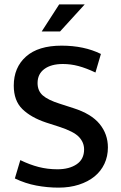

<svg xmlns="http://www.w3.org/2000/svg" viewBox="-20 -849 555 879"><path d="M262 -640Q365 -640 442 -602L417 -517Q375 -537 339.5 -546.5Q304 -556 268 -556Q214 -556 183 -533Q152 -510 152 -469Q152 -433 176 -412Q200 -391 254 -374L316 -354Q398 -328 436 -281.5Q474 -235 474 -174Q474 -133 458 -99Q442 -65 412.5 -41Q383 -17 341 -3.5Q299 10 248 10Q197 10 146.5 0.5Q96 -9 48 -32L73 -116Q116 -95 157 -84.5Q198 -74 243 -74Q297 -74 331 -97Q365 -120 365 -165Q365 -197 341.5 -222Q318 -247 250 -269L191 -288Q122 -311 82.5 -349.5Q43 -388 43 -457Q43 -540 99 -590Q155 -640 262 -640ZM255 -705H171L251 -829H368Z"/></svg>

Font: Mukta Medium
Style: Regular
Weight: 500
Designer: Girish Dalvi and Yashodeep Gholap
Foundry: Ek Type
Version: Version 2.538;PS 1.002;hotconv 16.6.51;makeotf.lib2.5.65220;